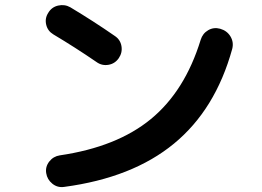

<svg xmlns="http://www.w3.org/2000/svg" viewBox="-20 -734 1040 761"><path d="M852.5 -620.1Q879.9 -612.3 893.6 -589.4Q907.2 -566.4 900.4 -540Q834 -299.8 669.4 -164.6Q504.9 -29.3 234.4 6.8Q208 10.7 187.5 -5.9Q167 -22.5 163.1 -47.9Q159.2 -73.2 175.3 -93.8Q191.4 -114.3 216.8 -118.2Q443.4 -151.4 578.1 -262.2Q712.9 -373 775.4 -576.2Q783.2 -601.6 805.2 -614.3Q827.1 -627 852.5 -620.1ZM191.4 -597.7Q168.9 -611.3 163.1 -636.2Q157.2 -661.1 170.9 -682.6Q184.6 -706.1 210.4 -711.9Q236.3 -717.8 258.8 -705.1Q351.6 -649.4 434.6 -591.8Q457 -577.1 461.4 -551.3Q465.8 -525.4 450.7 -503.4Q435.5 -481.4 409.7 -477.1Q383.8 -472.7 362.3 -488.3Q278.3 -545.9 191.4 -597.7Z"/></svg>

Font: Rounded-X Mgen+ 2m bold
Style: Bold
Weight: 700
Designer: [Source Han Sans]
Ryoko NISHIZUKA  (kana & ideographs); Paul D. Hunt (Latin, Greek & Cyrillic); Wenlong ZHANG  (bopomofo
Version: Version 1.059.20150602